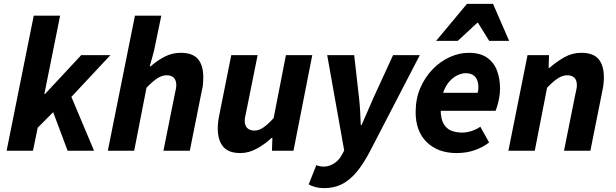

<svg xmlns="http://www.w3.org/2000/svg" viewBox="-20 -782 3195 996"><path d="M14.3 0 155 -700.6H291.8L210.2 -294.7H213.8L401.4 -496.1H552.8L350.3 -279.4L467.9 0H330.8L255.8 -200.1L175.5 -119.4L151.1 0Z M539.3 0 680 -700.6H816.8L778.9 -518.2L757 -437.6H761Q794.2 -467 833.4 -487.6Q872.6 -508.1 917.3 -508.1Q979.3 -508.1 1006.9 -475.6Q1034.6 -443.1 1034.6 -380.6Q1034.6 -364.2 1033.1 -346.4Q1031.6 -328.5 1026.6 -310L964.6 0H827.8L886.5 -292.8Q889.9 -308.4 892.2 -319.3Q894.5 -330.3 894.5 -340.3Q894.5 -365.9 881.7 -378.7Q869 -391.5 844.1 -391.5Q820.9 -391.5 796.5 -376Q772.1 -360.4 739.9 -326.7L676.1 0Z M1226.8 12Q1165.8 12 1137.8 -21Q1109.7 -54 1109.7 -115.4Q1109.7 -132.4 1111.7 -150Q1113.7 -167.6 1117.7 -186L1179.7 -496H1316.4L1257.5 -203.4Q1254.5 -188.6 1252 -177.2Q1249.5 -165.8 1249.5 -155.9Q1249.5 -130.5 1262.8 -117.6Q1276 -104.6 1300.3 -104.6Q1322.5 -104.6 1346.1 -120.6Q1369.8 -136.6 1399.5 -169.4L1463.2 -496H1599.9L1502.4 0H1390.8L1393 -66.6H1389Q1355.8 -35.3 1313.6 -11.7Q1271.4 12 1226.8 12Z M1661.7 194Q1637.7 194 1616.7 188.7Q1595.7 183.4 1581.4 174.1L1621.1 74.6Q1637.7 82.3 1660.4 82.3Q1687.3 82.3 1713.4 65.5Q1739.6 48.8 1755.9 16.9L1765.5 -1.5L1677.3 -496.1H1817.4L1842.6 -273.1Q1846.2 -242.4 1848.3 -203.9Q1850.4 -165.3 1851.5 -133.1H1855.5Q1870.2 -165.6 1886.4 -203.6Q1902.6 -241.6 1916.6 -273.1L2019.1 -496.1H2157.8L1902.3 -2.9Q1866 67.5 1829.6 110.7Q1793.2 154 1752.6 174Q1712.1 194 1661.7 194Z M2348.6 12Q2251.7 12 2193.9 -44.5Q2136.1 -100.9 2136.1 -200.5Q2136.1 -269.5 2160.4 -325.8Q2184.8 -382 2224.7 -423Q2264.6 -464 2313.5 -486Q2362.4 -508 2411.5 -508Q2471.2 -508 2506.8 -482.9Q2542.4 -457.8 2558.2 -415.7Q2574 -373.6 2574 -322Q2574 -298.3 2569.8 -275.7Q2565.7 -253.2 2560.4 -235Q2555 -216.9 2550.6 -207.3H2237.6L2248.3 -300.7H2457.6Q2460 -308.4 2460.8 -314.6Q2461.6 -320.8 2461.6 -329.1Q2461.6 -349.2 2455.5 -365.8Q2449.4 -382.4 2434.7 -392.3Q2420 -402.3 2395 -402.3Q2376.4 -402.3 2354 -392.1Q2331.6 -381.9 2311.7 -359.8Q2291.7 -337.6 2278.9 -301.9Q2266 -266.2 2266 -215.1Q2266 -167.5 2280.5 -141.2Q2295 -114.9 2320.1 -104.5Q2345.2 -94.2 2377.3 -94.2Q2401.8 -94.2 2427.6 -102.8Q2453.3 -111.5 2471.5 -124.8L2517.3 -43.1Q2486.8 -18.6 2443.5 -3.3Q2400.3 12 2348.6 12ZM2242.3 -570 2402.3 -761.9H2537.6L2621.2 -570H2517.7L2459.7 -663.6H2455.7L2354.7 -570Z M2617.3 0 2716.6 -496.1H2828L2825.9 -429.7H2829.9Q2866.1 -461.2 2907.1 -484.7Q2948.1 -508.1 2995.3 -508.1Q3057.3 -508.1 3084.9 -475.6Q3112.6 -443.1 3112.6 -380.6Q3112.6 -364.2 3110.7 -346.4Q3108.7 -328.5 3104.6 -310L3042.6 0H2905.8L2964.5 -292.8Q2967.9 -308.4 2970.2 -319.3Q2972.5 -330.3 2972.5 -340.3Q2972.5 -365.9 2959.7 -378.7Q2947 -391.5 2922.1 -391.5Q2898.9 -391.5 2874.5 -376Q2850.1 -360.4 2817.9 -326.7L2754.1 0Z"/></svg>

Font: Source Sans 3 VF
Style: Italic
Weight: 200
Italic angle: -11°
Designer: Paul D. Hunt
Foundry: Adobe Systems Incorporated
Version: Version 3.042;hotconv 1.0.118;makeotfexe 2.5.65603